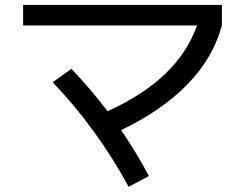

<svg xmlns="http://www.w3.org/2000/svg" viewBox="-20 -711 978 766"><path d="M190.4 -382.8 264.6 -436.5Q342.8 -355 409.2 -267.1Q551.3 -332 639.4 -416.5Q727.5 -501 766.1 -609.4H72.3V-691.4H865.2V-609.4Q830.6 -481 729.5 -376.2Q628.4 -271.5 463.4 -191.9Q521 -107.4 574.2 -8.8L493.2 34.2Q367.7 -196.8 190.4 -382.8Z"/></svg>

Font: Pretendard JP Medium
Style: Regular
Weight: 500
Designer: Base glyphs from Inter by Rasmus Andersson; Hangeul glyphs from Noto Sans CJK(Source Han Sans) by Jang Soo-young and Kan
Foundry: Kil Hyung-jin
Version: Version 1.309